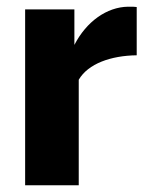

<svg xmlns="http://www.w3.org/2000/svg" viewBox="-20 -553 440 573"><path d="M388 -532C382 -533 376 -533 362 -533C299 -532 238 -489 202 -419V-525H55V0H215V-315C243 -363 311 -387 388 -388Z"/></svg>

Font: Raleway
Style: ExtraBold
Weight: 800
Designer: Matt McInerney, Pablo Impallari, Rodrigo Fuenzalida
Foundry: Matt McInerney, Pablo Impallari, Rodrigo Fuenzalida
Version: Version 3.000